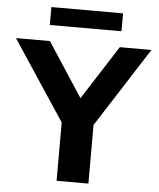

<svg xmlns="http://www.w3.org/2000/svg" viewBox="-84 -974 847 1025"><g transform="rotate(5 339.0 -461.0)"><path d="M701.5 -740 428.5 -314V0H258V-312.5L-24.5 -740H157.5L346.5 -450.5L532 -740ZM149.5 -825.5V-921.5H533.5V-825.5Z"/></g></svg>

Font: Encode Sans Semi Expanded
Style: Bold
Weight: 700
Width: 6
Designer: Multiple Designers
Foundry: Impallari Type
Version: Version 2.000